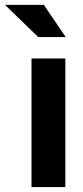

<svg xmlns="http://www.w3.org/2000/svg" viewBox="-74 -758 338 778"><path d="M53.7 0V-521H190.7V0ZM80.7 -607.9 -53.7 -738.2H103.8L192.2 -607.9Z"/></svg>

Font: Red Hat Display VF
Style: Regular
Weight: 300
Designer: Pentagram, MCKL
Foundry: Pentagram, MCKL
Version: Version 1.023